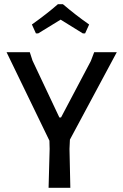

<svg xmlns="http://www.w3.org/2000/svg" viewBox="-20 -889 581 909"><path d="M150 -731 131 -773Q204 -825 254 -869H278Q339 -817 402 -773L383 -731H372Q315 -766 267 -796Q254 -788 161 -731ZM533 -642 311 -228 309 -184 313 0H210L215 -184L214 -223L11 -642H121L134 -602L261 -333H269L410 -600L426 -642Z"/></svg>

Font: Alegreya Sans Medium
Style: Regular
Weight: 500
Designer: Juan Pablo del Peral
Foundry: Huerta Tipografica
Version: Version 2.007